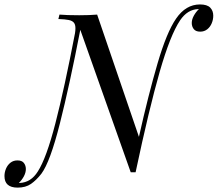

<svg xmlns="http://www.w3.org/2000/svg" viewBox="-92 -774 984 868"><path d="M872.1 -703.1Q872.1 -685.5 865.2 -668.9Q858.4 -652.3 845 -641.6Q831.5 -630.9 813 -630.9Q793 -630.9 783.9 -642.6Q774.9 -654.3 774.9 -669.9Q774.9 -686 784.2 -702.9Q793.5 -719.7 807.1 -732.9H804.2Q755.4 -731.4 722.2 -682.1Q677.7 -615.7 629.9 -449.2Q582 -282.7 521 4.9H499L271 -639.2Q222.7 -389.6 178.7 -215.8Q134.8 -42 95.2 11.2Q72.3 40.5 48.1 57.4Q23.9 74.2 -12.2 74.2Q-71.8 74.2 -71.8 22Q-71.8 4.9 -64.9 -11.5Q-58.1 -27.8 -44.9 -38.3Q-31.7 -48.8 -13.2 -48.8Q7.3 -48.8 16.1 -37.1Q24.9 -25.4 24.9 -9.8Q24.9 6.3 15.9 23.2Q6.8 40 -6.8 53.2H-3.9Q47.9 51.3 79.1 1Q117.7 -59.1 158.2 -215.6Q198.7 -372.1 247.1 -624Q249 -635.7 249 -646.5Q249 -663.1 241.9 -671.6Q234.9 -680.2 218.8 -683.6Q202.6 -687 171.9 -688L176.8 -708Q209 -705.1 266.1 -705.1Q312.5 -705.1 347.2 -708L536.1 -155.3Q579.1 -347.2 620.4 -487.8Q661.6 -628.4 704.1 -689.9Q748 -753.9 812 -753.9Q844.2 -753.9 858.2 -739.7Q872.1 -725.6 872.1 -703.1Z"/></svg>

Font: TypoPRO Playfair Display
Style: Italic
Weight: 400
Italic angle: -14°
Designer: Claus Eggers Sørensen
Foundry: Claus Eggers Sørensen
Version: Version 1.004;PS 001.004;hotconv 1.0.70;makeotf.lib2.5.58329